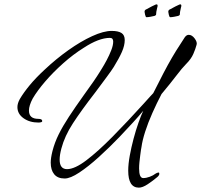

<svg xmlns="http://www.w3.org/2000/svg" viewBox="-20 -775 924 882"><path d="M618 87Q569 87 569 9Q569 -21 576 -59.5Q583 -98 593.5 -137.5Q604 -177 616 -211Q628 -245 638 -266Q619 -243 592 -213.5Q565 -184 530 -147Q483 -98 434.5 -54Q386 -10 344.5 17.5Q303 45 277 45Q245 45 229 25.5Q213 6 213 -28Q213 -49 221 -81Q231 -120 249.5 -157.5Q268 -195 296.5 -238.5Q325 -282 365 -338Q416 -408 438 -444Q439 -446 448.5 -461Q458 -476 470 -498.5Q482 -521 491 -544Q500 -567 500 -584Q500 -601 485 -601Q434 -601 364 -555Q316 -525 270 -484Q224 -443 187.5 -400.5Q151 -358 130 -322Q113 -290 113 -267Q113 -229 156 -229Q174 -229 174 -219Q174 -215 170 -214Q164 -212 157 -212Q116 -212 88 -232Q60 -252 60 -283Q60 -300 71 -320Q88 -349 116 -383Q144 -417 184 -454Q237 -504 294 -544.5Q351 -585 403.5 -609Q456 -633 493 -633Q523 -633 538 -623.5Q553 -614 553 -591Q553 -566 540 -536.5Q527 -507 503 -468Q493 -452 471.5 -423Q450 -394 418 -351Q353 -267 315 -208.5Q277 -150 262 -93Q254 -63 254 -42Q254 2 288 2Q323 2 376.5 -38.5Q430 -79 498 -148Q566 -217 642 -301Q659 -320 669.5 -331.5Q680 -343 684 -347L708 -394Q732 -442 751 -476.5Q770 -511 788.5 -541Q807 -571 829 -604Q837 -615 847 -615Q862 -615 874.5 -598Q887 -581 883 -569Q878 -550 868 -527Q858 -504 835 -481L834 -480Q817 -463 790 -427.5Q763 -392 722 -343Q700 -301 680 -256Q660 -211 647 -170.5Q634 -130 630 -100Q629 -96 627.5 -86Q626 -76 624 -60Q622 -44 620.5 -29.5Q619 -15 619 -1Q619 43 638 43Q652 43 668 37Q684 31 694 23Q702 18 706 18Q711 16 711 20Q712 21 712 23Q712 30 703 38Q683 55 659 71Q635 87 618 87ZM762 -696Q758 -696 755.5 -707.5Q753 -719 753 -721Q753 -727 757 -730Q775 -740 787 -746Q799 -752 804 -754Q806 -755 808 -755Q813 -755 813 -749Q813 -747 812.5 -744.5Q812 -742 811 -739Q806 -719 806 -708Q806 -705 799 -702Q791 -700 780 -698Q769 -696 762 -696ZM653 -696Q649 -696 646.5 -707.5Q644 -719 644 -721Q644 -727 648 -730Q666 -740 678 -746Q690 -752 695 -754Q697 -755 699 -755Q704 -755 704 -749Q704 -747 703.5 -744.5Q703 -742 702 -739Q697 -719 697 -708Q697 -705 690 -702Q682 -700 671 -698Q660 -696 653 -696Z"/></svg>

Font: Allison
Style: Regular
Weight: 400
Designer: Robert E. Leuschke
Foundry: Robert E. Leuschke
Version: Version 1.010; ttfautohint (v1.8.3)